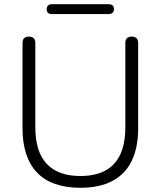

<svg xmlns="http://www.w3.org/2000/svg" viewBox="-20 -885 764 913"><path d="M362 8Q295 8 243 -10Q191 -28 156.5 -64Q122 -100 104.5 -153Q87 -206 87 -275V-680Q87 -696 95 -703.5Q103 -711 117 -711Q132 -711 140 -703.5Q148 -696 148 -680V-280Q148 -163 202.5 -105.5Q257 -48 362 -48Q468 -48 522 -105.5Q576 -163 576 -280V-680Q576 -696 584 -703.5Q592 -711 607 -711Q621 -711 629 -703.5Q637 -696 637 -680V-275Q637 -183 606 -119.5Q575 -56 513.5 -24Q452 8 362 8ZM227 -818Q202 -818 202 -841Q202 -853 208.5 -859Q215 -865 227 -865H497Q522 -865 522 -841Q522 -831 515.5 -824.5Q509 -818 497 -818Z"/></svg>

Font: Nunito ExtraLight Light
Style: Regular
Weight: 300
Version: Version 3.602